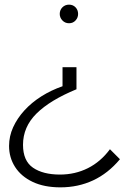

<svg xmlns="http://www.w3.org/2000/svg" viewBox="-20 -536 591 826"><path d="M309 -152Q195 -105 137 -47.5Q79 10 79 87Q79 156 122 185.5Q165 215 238 215Q303 215 358 187.5Q413 160 453 106L496 149Q445 210 380.5 240Q316 270 240 270Q170 270 120.5 246.5Q71 223 45 182.5Q19 142 19 92Q19 50 36.5 11.5Q54 -27 85 -61Q116 -95 158 -121.5Q200 -148 249 -165V-247H309ZM277 -516Q294 -516 305 -504.5Q316 -493 316 -476Q316 -460 305 -448Q294 -436 277 -436Q260 -436 248.5 -448Q237 -460 237 -476Q237 -493 248.5 -504.5Q260 -516 277 -516Z"/></svg>

Font: Moderustic Light
Style: Regular
Weight: 300
Designer: Tural Alisoy
Foundry: TAFT Foundry
Version: Version 2.120